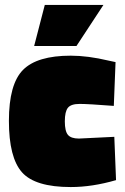

<svg xmlns="http://www.w3.org/2000/svg" viewBox="-20 -743 505 776"><path d="M266 -518Q335 -518 419 -498L447 -492L440 -315Q337 -323 302 -323Q267 -323 254.5 -307.5Q242 -292 242 -252.5Q242 -213 254.5 -198Q267 -183 299 -183L442 -190L449 -15Q353 13 266 13Q122 13 69 -46.5Q16 -106 16 -254.5Q16 -403 73 -460.5Q130 -518 266 -518ZM161 -723H398L289 -557H118Z"/></svg>

Font: Titillium Web
Style: Black
Weight: 900
Version: Version 1.001;PS 35.000;hotconv 1.0.70;makeotf.lib2.5.55311